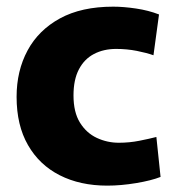

<svg xmlns="http://www.w3.org/2000/svg" viewBox="-20 -551 530 582"><path d="M305.3 11.7Q222.8 11.7 161 -19.8Q99.2 -51.2 64.8 -111.3Q30.3 -171.3 30.3 -257.5Q30.3 -336.3 63.6 -398.1Q96.8 -459.8 161.9 -495.3Q227 -530.8 323.2 -530.8Q354.5 -530.8 392.2 -525.2Q429.8 -519.7 462 -507.2L445.2 -383.5Q424.8 -390.8 394.6 -396.8Q364.3 -402.7 332.2 -402.7Q294 -402.7 264.7 -387.3Q235.5 -372 219.2 -340.8Q202.8 -309.7 202.8 -261.7Q202.8 -210.7 222.4 -179.2Q242 -147.7 273.5 -133Q305 -118.3 340.3 -118.3Q372.3 -118.3 402.4 -124.3Q432.5 -130.3 454 -135.8L466.7 -14.7Q438.8 -3.7 392.8 4Q346.8 11.7 305.3 11.7Z"/></svg>

Font: Murecho Thin
Style: Regular
Weight: 100
Designer: Neil Summerour
Foundry: Positype
Version: Version 1.010